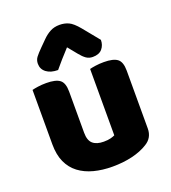

<svg xmlns="http://www.w3.org/2000/svg" viewBox="-138 -847 858 965"><g transform="rotate(-20 291.0 -364.5)"><path d="M52 -484Q63 -487 83.5 -490Q104 -493 128 -493Q178 -493 200 -476.5Q222 -460 222 -413V-193Q222 -152 242 -134.5Q262 -117 300 -117Q323 -117 337.5 -121Q352 -125 360 -129V-484Q371 -487 391.5 -490Q412 -493 436 -493Q486 -493 508 -476.5Q530 -460 530 -413V-104Q530 -54 488 -29Q453 -7 404.5 4.5Q356 16 299 16Q245 16 199.5 4Q154 -8 121 -33Q88 -58 70 -97.5Q52 -137 52 -193ZM288 -626Q275 -611 264.5 -600Q254 -589 245 -578.5Q236 -568 227 -557.5Q218 -547 207 -534Q168 -534 145 -551.5Q122 -569 122 -598Q122 -618 133 -632.5Q144 -647 166 -669L200 -703Q219 -722 240.5 -733.5Q262 -745 291 -745Q317 -745 339 -735Q361 -725 390 -690L461 -603Q461 -575 444.5 -555.5Q428 -536 394 -536Q374 -536 359 -546.5Q344 -557 328 -577Z"/></g></svg>

Font: Baloo Da 2 ExtraBold
Style: Regular
Weight: 800
Designer: Noopur Datye, Sulekha Rajkumar and Ek Type
Foundry: Ek Type
Version: Version 1.640;hotconv 1.0.111;makeotfexe 2.5.65597; ttfautoh